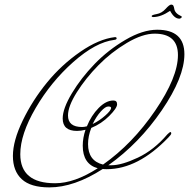

<svg xmlns="http://www.w3.org/2000/svg" viewBox="-20 -784 820 833"><path d="M645 -710Q638 -710 638 -714.5Q638 -719 660 -723Q682 -727 698.5 -745.5Q715 -764 722.5 -764Q730 -764 732.5 -758.5Q735 -753 736 -746Q739 -726 766 -714Q769 -712 769 -710.5Q769 -709 765.5 -706Q762 -703 758 -703Q736 -703 718 -737Q678 -710 645 -710ZM462 -316Q462 -322 449.5 -322Q437 -322 417.5 -300.5Q398 -279 382 -246Q411 -260 436.5 -282.5Q462 -305 462 -316ZM752 -545Q752 -638 651 -638Q598 -638 530 -597.5Q462 -557 407 -501Q352 -445 313.5 -384Q275 -323 275 -283Q275 -233 336 -233Q345 -233 357 -236Q376 -283 408 -315.5Q440 -348 472 -348Q488 -348 488 -331.5Q488 -315 454 -281Q420 -247 376 -229Q362 -193 362 -159Q362 -86 427 -70Q555 -160 653.5 -304.5Q752 -449 752 -545ZM706 -201Q716 -211 719.5 -211Q723 -211 723 -205.5Q723 -200 711 -188Q579 -50 443 -50Q431 -50 426 -51Q302 29 194 29Q113 29 74.5 -6.5Q36 -42 36 -107.5Q36 -173 78.5 -261Q121 -349 184 -426Q247 -503 328 -559Q409 -615 479 -623Q486 -623 486 -617.5Q486 -612 476 -611Q395 -601 298 -515Q201 -429 134.5 -315Q68 -201 68 -115Q68 11 219 11Q303 11 404 -54Q339 -72 339 -152Q339 -186 351 -221Q331 -216 314 -216Q252 -216 252 -270Q252 -313 292 -379.5Q332 -446 390.5 -506.5Q449 -567 524 -611Q599 -655 662 -655Q780 -655 780 -549Q780 -449 682 -305.5Q584 -162 450 -67H463Q508 -67 578 -100Q648 -133 706 -201Z"/></svg>

Font: Miss Fajardose
Style: Regular
Weight: 400
Version: Version 1.000